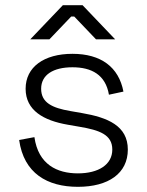

<svg xmlns="http://www.w3.org/2000/svg" viewBox="-20 -708 568 742"><path d="M281 14C399 14 474 -38 474 -130C474 -222 396 -254 297 -271L251 -279C182 -291 139 -311 139 -365C139 -419 186 -448 260 -448C334 -448 388 -419 401 -342L457 -354C439 -449 370 -500 260 -500C150 -500 79 -449 79 -365C79 -281 149 -242 242 -226L288 -218C364 -205 414 -188 414 -130C414 -72 361 -38 281 -38C201 -38 128 -72 113 -178L54 -167C72 -38 163 14 281 14ZM97 -556H171L255 -644H267L351 -556H425L299 -688H223Z"/></svg>

Font: Meta Space Light
Style: Regular
Weight: 300
Designer: Meta Pool / Florian Karsten
Foundry: Meta Pool / Florian Karsten
Version: Version 2.000;Glyphs 3.1.1 (3137)